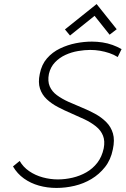

<svg xmlns="http://www.w3.org/2000/svg" viewBox="-20 -914 619 946"><path d="M555 -770 456 -894 300 -769 325 -739 446 -836 520 -743ZM560 -633 579 -672Q558 -684 534.5 -692.5Q511 -701 485 -705Q459 -709 433 -709Q394 -709 353.5 -701Q313 -693 275.5 -675Q238 -657 211.5 -626.5Q185 -596 176 -550Q167 -508 177 -477.5Q187 -447 210.5 -425Q234 -403 265.5 -386.5Q297 -370 331 -355.5Q365 -341 396.5 -326Q428 -311 452.5 -291.5Q477 -272 487.5 -245.5Q498 -219 491 -183Q482 -141 459.5 -112Q437 -83 405.5 -65Q374 -47 337.5 -38.5Q301 -30 265 -30Q228 -30 191 -40Q154 -50 124 -70.5Q94 -91 77 -121L44 -94Q65 -58 98 -34.5Q131 -11 172 0.5Q213 12 258 12Q303 12 347.5 1.5Q392 -9 430.5 -32Q469 -55 497.5 -91Q526 -127 536 -178Q546 -224 536.5 -256.5Q527 -289 503.5 -312.5Q480 -336 449 -353Q418 -370 383.5 -384Q349 -398 317 -412.5Q285 -427 260.5 -445Q236 -463 225 -488.5Q214 -514 221 -550Q229 -584 251 -607Q273 -630 302.5 -643.5Q332 -657 364.5 -662.5Q397 -668 424 -668Q449 -668 472.5 -664Q496 -660 518.5 -652.5Q541 -645 560 -633Z"/></svg>

Font: Advent Pro Light
Style: Italic
Weight: 300
Italic angle: -12°
Version: Version 3.000